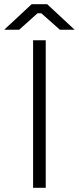

<svg xmlns="http://www.w3.org/2000/svg" viewBox="-54 -891 374 911"><path d="M-34 -750H37L124 -828H142L230 -750H300L170 -871H96ZM103 0H163V-700H103Z"/></svg>

Font: Fixel Text Light
Style: Regular
Weight: 300
Width: 4
Designer: AlfaBravo + MacPaw
Foundry: Kyrylo Tkachov, Marchela Mozhyna, Serhii Makarenko, Maria Weinstein, Zakhar Kryvoshyya
Version: Version 1.211